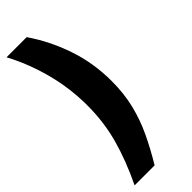

<svg xmlns="http://www.w3.org/2000/svg" viewBox="-288 -749 937 937"><g transform="rotate(-45 180.5 -281.0)"><path d="M5 161Q60 47 89 -57.8Q118 -162.5 118 -277Q118 -397 87.8 -511Q57.5 -625 5 -723H144Q208.5 -629.5 247.2 -516.5Q286 -403.5 286 -278Q286 -192 268 -118.8Q250 -45.5 217.8 22.5Q185.5 90.5 143 161Z"/></g></svg>

Font: Public Sans Thin Black
Style: Regular
Weight: 900
Version: Version 2.001